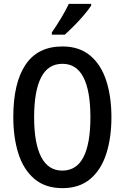

<svg xmlns="http://www.w3.org/2000/svg" viewBox="-20 -966 646 996"><path d="M558 -358Q558 -251 531 -167.5Q504 -84 447.5 -37Q391 10 304 10Q215 10 158.5 -38Q102 -86 75.5 -169Q49 -252 49 -359Q49 -536 112.5 -630.5Q176 -725 304 -725Q391 -725 447.5 -678Q504 -631 531 -548Q558 -465 558 -358ZM157 -358Q157 -223 193.5 -152Q230 -81 303 -81Q377 -81 413 -151Q449 -221 449 -358Q449 -494 413 -564.5Q377 -635 304 -635Q229 -635 193 -564Q157 -493 157 -358ZM453 -946V-937Q440 -917 416 -888.5Q392 -860 364.5 -832.5Q337 -805 316 -786H249V-798Q274 -834 297.5 -873Q321 -912 337 -946Z"/></svg>

Font: Avrile Sans Condensed Medium
Style: Regular
Weight: 500
Width: 3
Designer: Monotype Design Team
Foundry: Monotype Imaging Inc.
Version: Version 2.001;September 10, 2019;FontCreator 11.5.0.2425 64-